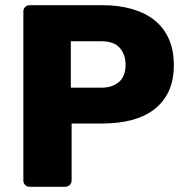

<svg xmlns="http://www.w3.org/2000/svg" viewBox="-20 -720 716 740"><path d="M95 0Q84 0 77 -7Q70 -14 70 -25V-675Q70 -686 77 -693Q84 -700 95 -700H375Q437 -700 488 -685.5Q539 -671 575 -642.5Q611 -614 630.5 -570.5Q650 -527 650 -469Q650 -411 630.5 -369Q611 -327 575 -299Q539 -271 488 -257.5Q437 -244 375 -244H256V-25Q256 -14 248.5 -7Q241 0 230 0ZM253 -382H370Q413 -382 438.5 -404Q464 -426 464 -471Q464 -509 442 -535Q420 -561 370 -561H253Z"/></svg>

Font: Fz Rubik
Style: Bold
Weight: 700
Designer: Hubert and Fischer
Foundry: Hubert and Fischer
Version: Vit hóa bi FontZin.com